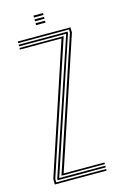

<svg xmlns="http://www.w3.org/2000/svg" viewBox="-109 -732 484 780"><g transform="rotate(-15 133.5 -342.5)"><path d="M56.5 -27.2 240 -579.2V-593.2H26V-600H248V-578L67.5 -34H239V-27.2ZM21 0V-23L201 -566H26V-572.8H212L29 -21.8V-6.8H239V0ZM37 -13.5V-20.8L224 -578.5V-579.5H26V-586.5H232V-579.8L45.2 -20.5H239V-13.5ZM115 -677V-685H155V-677ZM115 -645V-653H155V-645ZM115 -661V-669H155V-661Z"/></g></svg>

Font: Big Shoulders Inline Text Thin
Style: Regular
Weight: 100
Designer: Patric King
Foundry: XO Type Co
Version: Version 2.002